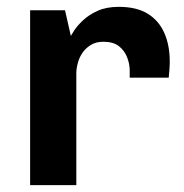

<svg xmlns="http://www.w3.org/2000/svg" viewBox="-20 -541 537 561"><path d="M68 0V-511H170L187 -436Q189 -440 197.5 -453Q206 -466 223 -482Q240 -498 265.5 -509.5Q291 -521 327 -521Q379 -521 411.5 -501Q444 -481 460 -445Q476 -409 476 -361Q476 -350 475 -337Q474 -324 473 -314H359V-335Q359 -354 351.5 -373.5Q344 -393 327.5 -406Q311 -419 282 -419Q261 -419 246 -410Q231 -401 221.5 -387.5Q212 -374 207.5 -357.5Q203 -341 203 -327V0Z"/></svg>

Font: Chivo SemiBold
Style: Regular
Weight: 600
Designer: Hector Gatti
Foundry: Omnibus-Type
Version: Version 2.002